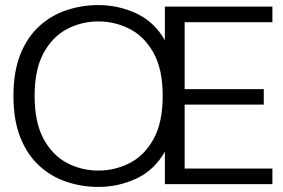

<svg xmlns="http://www.w3.org/2000/svg" viewBox="-20 -726 1115 757"><path d="M1054 -700V-638.5H708V-374.5H1020V-313.5H708V-61.5H1054V0H630V-128Q588.5 -55 517.8 -22Q447 11 368 11Q303 11 242.8 -9Q182.5 -29 135.2 -72Q88 -115 60.5 -183.2Q33 -251.5 33 -348Q33 -444 60.5 -512.2Q88 -580.5 135.2 -623.2Q182.5 -666 242.8 -686Q303 -706 368 -706Q447 -706 517.8 -673Q588.5 -640 630 -567.5V-700ZM368 -53.5Q433.5 -53.5 491.5 -83.2Q549.5 -113 585.5 -178Q621.5 -243 621.5 -348Q621.5 -452.5 585.5 -517.2Q549.5 -582 491.5 -611.8Q433.5 -641.5 368 -641.5Q302 -641.5 244.8 -611.8Q187.5 -582 152 -517.2Q116.5 -452.5 116.5 -348Q116.5 -243 152 -178Q187.5 -113 244.8 -83.2Q302 -53.5 368 -53.5Z"/></svg>

Font: Trispace SemiExpanded Light
Style: Regular
Weight: 300
Width: 6
Designer: Tyler Finck
Foundry: Etcetera Type Company
Version: Version 1.210; ttfautohint (v1.8.3)